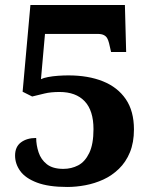

<svg xmlns="http://www.w3.org/2000/svg" viewBox="-20 -734 605 764"><path d="M248 10Q173 10 127 -7.5Q81 -25 60.5 -53.5Q40 -82 40 -115Q40 -150 63.5 -167.5Q87 -185 124 -185Q124 -157 133.5 -128Q143 -99 166.5 -80.5Q190 -62 232 -62Q264 -62 291 -76Q318 -90 335 -125Q352 -160 352 -220Q352 -294 317 -331Q282 -368 217 -368Q182 -368 157.5 -362Q133 -356 108 -350L70 -369L101 -714H477L482 -527H422L414 -562Q411 -574 406.5 -582Q402 -590 393 -594.5Q384 -599 369 -599H159L143 -419Q153 -424 171.5 -427.5Q190 -431 211.5 -432.5Q233 -434 252 -434Q331 -434 389.5 -410.5Q448 -387 480.5 -339.5Q513 -292 513 -219Q513 -167 497 -128Q481 -89 453 -62Q425 -35 391 -19.5Q357 -4 320 3Q283 10 248 10Z"/></svg>

Font: Noto Serif Hentaigana EL
Style: Regular
Weight: 400
Designer: Kazuhiro Yamada
Foundry: nipponia
Version: Version 1.000